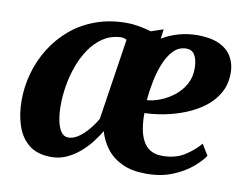

<svg xmlns="http://www.w3.org/2000/svg" viewBox="-66 -652 969 754"><g transform="rotate(10 418.0 -275.5)"><path d="M529 -560.5 524 -522.5Q555 -541 590 -550.8Q625 -560.5 663 -561Q717.5 -561 751.2 -545.2Q785 -529.5 801 -502.2Q817 -475 818 -441.5Q819 -394.5 799.5 -359Q780 -323.5 746.8 -298.2Q713.5 -273 672.8 -256.8Q632 -240.5 590.2 -232.5Q548.5 -224.5 511.5 -223.5Q511 -175 521 -140.5Q531 -106 552.8 -88Q574.5 -70 608.5 -70Q662 -70 698.5 -93.5Q735 -117 758 -145L784.5 -101Q771 -80 740.8 -54Q710.5 -28 664.5 -9Q618.5 10 558.5 10Q502.5 10 463.8 -8Q425 -26 401.2 -56.8Q377.5 -87.5 366.5 -126Q353 -102 333.8 -78Q314.5 -54 290.8 -34Q267 -14 239.5 -2Q212 10 181 10Q124.5 10 91 -17.2Q57.5 -44.5 42.8 -89.8Q28 -135 28 -189.5Q28 -244.5 43 -298.2Q58 -352 87.5 -399.2Q117 -446.5 159.8 -482.8Q202.5 -519 258.5 -539.5Q314.5 -560 382 -560Q407 -560 433 -555.2Q459 -550.5 480.5 -544ZM343 -170.5 392.5 -494.5Q387.5 -497.5 380.2 -499.5Q373 -501.5 364 -500.5Q326.5 -497.5 297.2 -477.5Q268 -457.5 246.2 -425.8Q224.5 -394 210.2 -355Q196 -316 189.2 -275Q182.5 -234 182.5 -195.5Q182.5 -163.5 187.8 -136.5Q193 -109.5 204.2 -93.2Q215.5 -77 233 -77Q249 -77 264.2 -85.2Q279.5 -93.5 294 -107.2Q308.5 -121 321 -137.5Q333.5 -154 343 -170.5ZM630.5 -501.5Q601 -501.5 579.8 -480Q558.5 -458.5 544.5 -424Q530.5 -389.5 522.8 -350Q515 -310.5 512 -275Q537 -276.5 565.5 -287.8Q594 -299 619.5 -319Q645 -339 660.8 -367.8Q676.5 -396.5 675.5 -433.5Q674.5 -467.5 663.2 -484.5Q652 -501.5 630.5 -501.5Z"/></g></svg>

Font: Merriweather 36pt ExtraBold
Style: Italic
Weight: 800
Italic angle: -7.8°
Version: Version 2.101